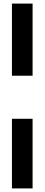

<svg xmlns="http://www.w3.org/2000/svg" viewBox="-20 -930 248 1070"><path d="M46.5 -910H161.6V-508H46.5ZM46.5 -268H161.6V120H46.5Z"/></svg>

Font: Big Shoulders Stencil Text Thin
Style: Regular
Weight: 100
Designer: Patric King
Foundry: XO Type Co
Version: Version 2.001